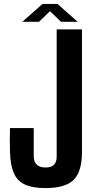

<svg xmlns="http://www.w3.org/2000/svg" viewBox="-20 -950 481 979"><path d="M212 9Q145 9 106 -9.5Q67 -28 50 -68.5Q33 -109 31 -174Q29 -236 31 -297H152Q152 -267 152 -224Q152 -181 152 -151Q154 -96 212 -96Q242 -96 255.5 -110Q269 -124 269 -151V-800H398V-174Q398 -76 356 -33.5Q314 9 212 9ZM94 -839 197 -930H273L376 -839H291L235 -893L179 -839Z"/></svg>

Font: Big Shoulders Display ExtraBold
Style: Regular
Weight: 800
Designer: Patric King
Foundry: XO Type Co
Version: Version 1.000; ttfautohint (v1.8.2)